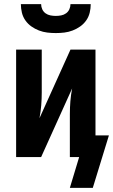

<svg xmlns="http://www.w3.org/2000/svg" viewBox="-20 -760 547 929"><path d="M250 -600Q229 -600 208.5 -602.5Q188 -605 168.5 -612.5Q149 -620 132 -632Q115 -644 103 -661Q91 -678 86 -698.5Q81 -719 81 -740H179Q179 -727 184.5 -715Q190 -703 200.5 -695.5Q211 -688 224 -685.5Q237 -683 250 -683Q263 -683 276 -685.5Q289 -688 299.5 -695.5Q310 -703 315.5 -715Q321 -727 321 -740H419Q419 -719 414 -698.5Q409 -678 397 -661Q385 -644 368 -632Q351 -620 331.5 -612.5Q312 -605 291.5 -602.5Q271 -600 250 -600ZM318 149 363 0H318V-208Q318 -239 320.5 -270Q323 -301 329 -332L179 0H58V-520H182V-312Q182 -281 179.5 -250Q177 -219 171 -188L321 -520H442V-105H507L429 149Z"/></svg>

Font: Iosevka Extrabold
Style: Regular
Weight: 800
Monospace: yes
Designer: Belleve Invis
Foundry: Belleve Invis
Version: Version 32.5.0; ttfautohint (v1.8.4)